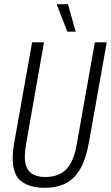

<svg xmlns="http://www.w3.org/2000/svg" viewBox="-20 -889 532 921"><path d="M197 12Q125 12 83 -18.5Q41 -49 41 -130Q41 -147 43 -167Q45 -187 49 -209L134 -686H191L105 -197Q102 -181 100.5 -166Q99 -151 99 -138Q99 -87 123.5 -63.5Q148 -40 198 -40Q262 -40 298 -77Q334 -114 348 -196L435 -686H492L407 -208Q392 -123 362.5 -75Q333 -27 291.5 -7.5Q250 12 197 12ZM303 -737 253 -866 254 -869H306L343 -737Z"/></svg>

Font: Archivo ExtraCondensed ExtraLight
Style: Italic
Weight: 250
Width: 2
Italic angle: -10°
Designer: Hector Gatti
Foundry: Omnibus-Type
Version: Version 2.001